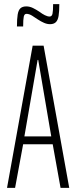

<svg xmlns="http://www.w3.org/2000/svg" viewBox="-20 -909 369 929"><path d="M14 0 138 -688H191L315 0H273L235 -211H92L53 0ZM98 -249H228L165 -619H162ZM62 -781Q62 -817 65.5 -838.5Q69 -860 79 -869Q89 -878 107 -878Q124 -878 140 -870Q156 -862 171 -852Q184 -842 197 -835.5Q210 -829 220 -829Q231 -829 234 -842.5Q237 -856 237 -889H267Q267 -853 263.5 -832Q260 -811 250 -801.5Q240 -792 222 -792Q208 -792 193 -798.5Q178 -805 163 -815Q150 -824 135.5 -833Q121 -842 108 -842Q98 -842 95 -828.5Q92 -815 92 -781Z"/></svg>

Font: Saira UltraCondensed ExtraLight
Style: Regular
Weight: 250
Width: 1
Designer: Hector Gatti with collaboration of the Omnibus-Type team
Foundry: Omnibus-Type
Version: Version 1.101